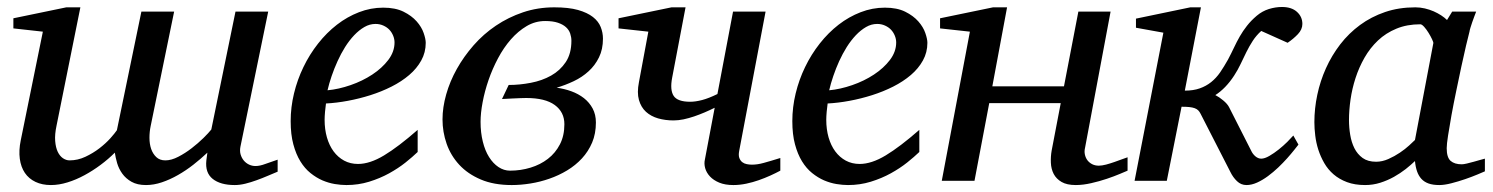

<svg xmlns="http://www.w3.org/2000/svg" viewBox="-20 -515 4253 547"><path d="M771 -25.9Q757.8 -20.5 742.4 -13.9Q727.1 -7.3 710.9 -1.5Q694.8 4.4 679 8.3Q663.1 12.2 648.9 12.2Q607.9 12.2 585.9 -5.4Q564 -22.9 567.9 -58.1L570.8 -80.1Q552.2 -62.5 531 -45.9Q509.8 -29.3 487.1 -16.4Q464.4 -3.4 441.2 4.4Q418 12.2 396 12.2Q371.1 12.2 354.7 2.9Q338.4 -6.3 328.4 -20.3Q318.4 -34.2 313.7 -50.3Q309.1 -66.4 307.1 -80.1Q289.1 -62 266.8 -45.4Q244.6 -28.8 220.7 -15.9Q196.8 -2.9 172.4 4.6Q147.9 12.2 125 12.2Q100.1 12.2 81.1 3.2Q62 -5.9 50.8 -22.5Q39.6 -39.1 36.4 -62.7Q33.2 -86.4 39.1 -115.2L102.1 -424.8L18.1 -434.1V-462.9L168.9 -494.1H209L141.1 -157.2Q135.7 -131.8 137.2 -113.3Q138.7 -94.7 144.5 -82.5Q150.4 -70.3 159.4 -64.2Q168.5 -58.1 178.2 -58.1Q201.7 -58.1 223.4 -68.4Q245.1 -78.6 263.2 -92.5Q281.2 -106.4 294.2 -120.8Q307.1 -135.3 313 -144L382.8 -481.9H476.1L409.2 -155.8Q405.8 -139.6 405.8 -122.3Q405.8 -105 410.6 -90.8Q415.5 -76.7 425.3 -67.4Q435.1 -58.1 451.2 -58.1Q468.3 -58.1 488 -68.4Q507.8 -78.6 526.1 -92.8Q544.4 -106.9 559.6 -121.8Q574.7 -136.7 582 -146L650.9 -481.9H744.1L665 -97.2Q662.6 -85 665.5 -75Q668.5 -64.9 674.6 -57.6Q680.7 -50.3 689.5 -46.1Q698.2 -42 708 -42Q720.2 -42 735.8 -47.9Q751.5 -53.7 771 -60.1Z M1104 -394Q1104 -403.8 1100.1 -413.3Q1096.2 -422.9 1089.4 -430.2Q1082.5 -437.5 1072.3 -442.1Q1062 -446.8 1049.8 -446.8Q1033.2 -446.8 1018.1 -438Q1002.9 -429.2 989 -414.6Q975.1 -399.9 963.1 -380.9Q951.2 -361.8 941.7 -340.8Q932.1 -319.8 924.8 -298.3Q917.5 -276.9 913.1 -257.8Q944.8 -260.7 978.8 -272.5Q1012.7 -284.2 1040.5 -302.5Q1068.4 -320.8 1086.2 -344.2Q1104 -367.7 1104 -394ZM1192.9 -393.1Q1192.9 -365.7 1180.2 -342.8Q1167.5 -319.8 1145.8 -301.3Q1124 -282.7 1095.5 -268.3Q1066.9 -253.9 1035.4 -243.9Q1003.9 -233.9 971.2 -227.8Q938.5 -221.7 908.7 -220.2Q907.2 -210.4 906 -196.8Q904.8 -183.1 904.8 -173.8Q904.8 -146.5 911.4 -123.5Q918 -100.6 930.4 -83.7Q942.9 -66.9 960.4 -57.4Q978 -47.9 1000 -47.9Q1033.7 -47.9 1074.2 -72.3Q1114.7 -96.7 1169.9 -145V-82Q1155.8 -68.4 1135.3 -52Q1114.7 -35.6 1088.6 -21.2Q1062.5 -6.8 1031.7 2.7Q1001 12.2 966.8 12.2Q951.7 12.2 933.8 9.3Q916 6.3 898.4 -1.2Q880.9 -8.8 864.5 -22Q848.1 -35.2 835.7 -55.4Q823.2 -75.7 815.7 -103.8Q808.1 -131.8 808.1 -169.9Q808.1 -209.5 817.6 -248.8Q827.1 -288.1 844.5 -324Q861.8 -359.9 886.2 -390.9Q910.6 -421.9 939.9 -444.6Q969.2 -467.3 1002.7 -480.2Q1036.1 -493.2 1071.8 -493.2Q1106.4 -493.2 1129.6 -481.7Q1152.8 -470.2 1167 -454.1Q1181.2 -438 1187 -420.9Q1192.9 -403.8 1192.9 -393.1Z M1607.9 -398.9Q1607.9 -409.2 1604.5 -419.4Q1601.1 -429.7 1592.5 -437.5Q1584 -445.3 1569.6 -450.2Q1555.2 -455.1 1533.2 -455.1Q1504.9 -455.1 1480.5 -440.7Q1456.1 -426.3 1435.5 -402.8Q1415 -379.4 1398.9 -349.1Q1382.8 -318.8 1371.8 -286.9Q1360.8 -254.9 1355 -223.9Q1349.1 -192.9 1349.1 -168Q1349.1 -137.2 1355.5 -111.6Q1361.8 -85.9 1373.3 -67.6Q1384.8 -49.3 1400.1 -39.1Q1415.5 -28.8 1433.1 -28.8Q1463.4 -28.8 1491.5 -37.4Q1519.5 -45.9 1541 -62.5Q1562.5 -79.1 1575.2 -103.8Q1587.9 -128.4 1587.9 -161.1Q1587.9 -195.8 1560.5 -215.8Q1533.2 -235.8 1479 -235.8Q1473.6 -235.8 1462.4 -235.4Q1451.2 -234.9 1439.5 -234.4Q1425.8 -233.4 1410.2 -232.9L1429.2 -272.9Q1460.4 -272.9 1492.4 -279.1Q1524.4 -285.2 1550 -299.6Q1575.7 -314 1591.8 -338.1Q1607.9 -362.3 1607.9 -398.9ZM1697.8 -404.8Q1697.8 -374.5 1686.5 -351.6Q1675.3 -328.6 1656.7 -311.8Q1638.2 -294.9 1614.5 -283.7Q1590.8 -272.5 1565.9 -265.1Q1587.9 -262.2 1607.9 -254.9Q1627.9 -247.6 1643.6 -235.4Q1659.2 -223.1 1668.5 -205.8Q1677.7 -188.5 1677.7 -166Q1677.7 -134.3 1667 -108.9Q1656.2 -83.5 1637.9 -63.7Q1619.6 -43.9 1595.7 -29.5Q1571.8 -15.1 1545.2 -5.9Q1518.6 3.4 1491 7.8Q1463.4 12.2 1438 12.2Q1386.7 12.2 1349.6 -3.7Q1312.5 -19.5 1288.3 -45.7Q1264.2 -71.8 1252.4 -105.5Q1240.7 -139.2 1240.7 -174.8Q1240.7 -209 1251.2 -246.1Q1261.7 -283.2 1281.5 -318.6Q1301.3 -354 1329.3 -386Q1357.4 -418 1392.8 -441.9Q1428.2 -465.8 1470.2 -480Q1512.2 -494.1 1559.1 -494.1Q1600.1 -494.1 1626.7 -486.6Q1653.3 -479 1669.2 -466.6Q1685.1 -454.1 1691.4 -438Q1697.8 -421.9 1697.8 -404.8Z M2203.1 -28.8Q2190.4 -22 2174.8 -14.9Q2159.2 -7.8 2141.8 -1.7Q2124.5 4.4 2106 8.3Q2087.4 12.2 2069.3 12.2Q2045.9 12.2 2029.3 5.4Q2012.7 -1.5 2002.7 -12.2Q1992.7 -22.9 1989 -35.9Q1985.4 -48.8 1988.3 -61L2016.1 -208Q2002.4 -201.2 1987.5 -194.8Q1972.7 -188.5 1957.5 -183.3Q1942.4 -178.2 1927.5 -175Q1912.6 -171.9 1898.9 -171.9Q1875.5 -171.9 1855 -177.7Q1834.5 -183.6 1820.3 -196.5Q1806.2 -209.5 1800.3 -230.2Q1794.4 -251 1800.3 -280.8L1827.1 -424.8L1742.2 -434.1V-462.9L1893.1 -494.1H1933.1L1895 -293.9Q1888.2 -258.8 1899.2 -241.9Q1910.2 -225.1 1946.3 -225.1Q1961.4 -225.1 1980.2 -230Q1999 -234.9 2023.9 -247.1L2068.4 -481.9H2161.1L2085.9 -85Q2083.5 -72.3 2086.4 -64.7Q2089.4 -57.1 2094.7 -53Q2100.1 -48.8 2107.4 -47.4Q2114.7 -45.9 2122.1 -45.9Q2129.9 -45.9 2138.2 -47.1Q2146.5 -48.3 2156.2 -51Q2166 -53.7 2177.5 -57.1Q2189 -60.5 2203.1 -64.9Z M2533.2 -394Q2533.2 -403.8 2529.3 -413.3Q2525.4 -422.9 2518.6 -430.2Q2511.7 -437.5 2501.5 -442.1Q2491.2 -446.8 2479 -446.8Q2462.4 -446.8 2447.3 -438Q2432.1 -429.2 2418.2 -414.6Q2404.3 -399.9 2392.3 -380.9Q2380.4 -361.8 2370.8 -340.8Q2361.3 -319.8 2354 -298.3Q2346.7 -276.9 2342.3 -257.8Q2374 -260.7 2408 -272.5Q2441.9 -284.2 2469.7 -302.5Q2497.6 -320.8 2515.4 -344.2Q2533.2 -367.7 2533.2 -394ZM2622.1 -393.1Q2622.1 -365.7 2609.4 -342.8Q2596.7 -319.8 2575 -301.3Q2553.2 -282.7 2524.7 -268.3Q2496.1 -253.9 2464.6 -243.9Q2433.1 -233.9 2400.4 -227.8Q2367.7 -221.7 2337.9 -220.2Q2336.4 -210.4 2335.2 -196.8Q2334 -183.1 2334 -173.8Q2334 -146.5 2340.6 -123.5Q2347.2 -100.6 2359.6 -83.7Q2372.1 -66.9 2389.6 -57.4Q2407.2 -47.9 2429.2 -47.9Q2462.9 -47.9 2503.4 -72.3Q2543.9 -96.7 2599.1 -145V-82Q2585 -68.4 2564.5 -52Q2543.9 -35.6 2517.8 -21.2Q2491.7 -6.8 2460.9 2.7Q2430.2 12.2 2396 12.2Q2380.9 12.2 2363 9.3Q2345.2 6.3 2327.6 -1.2Q2310.1 -8.8 2293.7 -22Q2277.3 -35.2 2264.9 -55.4Q2252.4 -75.7 2244.9 -103.8Q2237.3 -131.8 2237.3 -169.9Q2237.3 -209.5 2246.8 -248.8Q2256.3 -288.1 2273.7 -324Q2291 -359.9 2315.4 -390.9Q2339.8 -421.9 2369.1 -444.6Q2398.4 -467.3 2431.9 -480.2Q2465.3 -493.2 2501 -493.2Q2535.6 -493.2 2558.8 -481.7Q2582 -470.2 2596.2 -454.1Q2610.4 -438 2616.2 -420.9Q2622.1 -403.8 2622.1 -393.1Z M3192.4 -28.8Q3186.5 -26.4 3170.4 -19.5Q3154.3 -12.7 3133.3 -5.6Q3112.3 1.5 3088.9 6.8Q3065.4 12.2 3044.9 12.2Q3019.5 12.2 3004.4 3.4Q2989.3 -5.4 2981.9 -19.5Q2974.6 -33.7 2973.9 -51.3Q2973.1 -68.8 2976.1 -85.9L3002 -221.2H2798.3L2756.3 0H2663.1L2743.2 -424.8L2658.2 -434.1V-462.9L2809.1 -494.1H2849.1L2807.1 -269H3011.2L3052.2 -481.9H3144L3071.3 -94.2Q3068.8 -84 3070.8 -74.7Q3072.8 -65.4 3078.1 -58.3Q3083.5 -51.3 3091.8 -47.1Q3100.1 -43 3110.4 -43Q3119.1 -43 3131.1 -46.1Q3143.1 -49.3 3155 -53.5Q3167 -57.6 3177.2 -61.5Q3187.5 -65.4 3192.4 -66.9Z M3690.4 -446.8Q3690.4 -431.2 3677.7 -417.7Q3665 -404.3 3648.4 -393.1L3573.2 -426.8Q3559.1 -414.1 3549.1 -398.7Q3539.1 -383.3 3530.8 -366.5Q3522.5 -349.6 3514.4 -332.5Q3506.3 -315.4 3496.1 -299.8Q3484.4 -281.7 3470.5 -267.3Q3456.5 -252.9 3442.4 -244.1Q3453.1 -238.8 3464.8 -229Q3476.6 -219.2 3481.4 -210L3544.4 -85.9Q3548.8 -76.2 3556.6 -69.6Q3564.5 -63 3573.2 -63Q3583 -63 3596.4 -70.8Q3609.9 -78.6 3623 -89.1Q3636.2 -99.6 3647.5 -110.8Q3658.7 -122.1 3664.6 -128.9L3679.2 -103Q3675.3 -98.1 3667 -87.6Q3658.7 -77.1 3647.2 -64.2Q3635.7 -51.3 3621.6 -37.8Q3607.4 -24.4 3592.3 -13.2Q3577.1 -2 3561.5 5.1Q3545.9 12.2 3531.2 12.2Q3515.6 12.2 3504.2 1.2Q3492.7 -9.8 3485.4 -24.9L3400.4 -190.9Q3397.5 -196.8 3393.6 -200.7Q3389.6 -204.6 3383.5 -206.8Q3377.4 -209 3368.4 -210Q3359.4 -210.9 3346.2 -210.9L3304.2 0H3212.4L3294.4 -421.9L3216.3 -436V-461.9L3371.1 -494.1H3401.4L3355.5 -256.8Q3379.9 -256.8 3397.9 -263.2Q3416 -269.5 3430.4 -281Q3444.8 -292.5 3456.1 -308.8Q3467.3 -325.2 3478.5 -345.2Q3487.8 -362.8 3495.6 -379.4Q3503.4 -396 3512.2 -411.4Q3521 -426.8 3532.5 -441.4Q3543.9 -456.1 3560.5 -470.2Q3576.2 -483.4 3595 -489.3Q3613.8 -495.1 3632.3 -495.1Q3659.7 -495.1 3675 -481.2Q3690.4 -467.3 3690.4 -446.8Z M4063.5 -392.1Q4064 -394.5 4059.8 -403.3Q4055.7 -412.1 4049.8 -421.6Q4043.9 -431.2 4037.4 -438.5Q4030.8 -445.8 4026.4 -445.8Q3988.3 -445.8 3958.3 -433.3Q3928.2 -420.9 3905.8 -399.7Q3883.3 -378.4 3867.4 -350.6Q3851.6 -322.8 3841.8 -292.5Q3832 -262.2 3827.6 -231.4Q3823.2 -200.7 3823.2 -172.9Q3823.2 -151.9 3826.7 -130.9Q3830.1 -109.9 3838.6 -92.8Q3847.2 -75.7 3862.1 -64.9Q3877 -54.2 3900.4 -54.2Q3918 -54.2 3935.5 -62Q3953.1 -69.8 3968.3 -80.1Q3983.4 -90.3 3994.6 -100.6Q4005.9 -110.8 4011.2 -116.2ZM4210.4 -26.9Q4204.6 -24.4 4189 -17.8Q4173.3 -11.2 4154.1 -4.6Q4134.8 2 4115 7.1Q4095.2 12.2 4080.6 12.2Q4062.5 12.2 4050 7.8Q4037.6 3.4 4029.5 -5.4Q4021.5 -14.2 4017.1 -26.9Q4012.7 -39.6 4011.2 -56.2Q4000 -45.4 3984.9 -33.4Q3969.7 -21.5 3951.4 -11.2Q3933.1 -1 3912.4 5.6Q3891.6 12.2 3869.1 12.2Q3839.8 12.2 3817.6 3.9Q3795.4 -4.4 3779.3 -18.3Q3763.2 -32.2 3752.7 -50.5Q3742.2 -68.8 3735.8 -88.6Q3729.5 -108.4 3727.1 -128.7Q3724.6 -148.9 3724.6 -167Q3724.6 -205.6 3732.9 -244.9Q3741.2 -284.2 3757.6 -320.6Q3773.9 -356.9 3798.3 -388.7Q3822.8 -420.4 3854.7 -443.8Q3886.7 -467.3 3926 -480.7Q3965.3 -494.1 4012.2 -494.1Q4025.9 -494.1 4039.3 -491Q4052.7 -487.8 4064.5 -482.7Q4076.2 -477.5 4085.9 -471.2Q4095.7 -464.8 4102.5 -458L4117.2 -481.9H4185.5Q4183.1 -476.1 4180.2 -468Q4177.2 -460 4174.3 -451.7Q4171.4 -443.4 4169.2 -436Q4167 -428.7 4166.5 -424.8Q4163.1 -411.6 4156.7 -385Q4150.4 -358.4 4143.3 -325.2Q4136.2 -292 4128.7 -255.6Q4121.1 -219.2 4115.2 -186.8Q4109.4 -154.3 4105.5 -129.2Q4101.6 -104 4101.6 -92.8Q4101.6 -66.4 4112.8 -56.6Q4124 -46.9 4144.5 -46.9Q4149.4 -46.9 4158.9 -49.1Q4168.5 -51.3 4178.7 -54.2Q4189 -57.1 4197.8 -59.6Q4206.5 -62 4210.4 -63Z"/></svg>

Font: Charis SIL Cyr
Style: Italic
Weight: 400
Italic angle: -11°
Foundry: SIL International
Version: Version 5.000